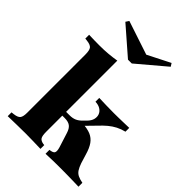

<svg xmlns="http://www.w3.org/2000/svg" viewBox="-240 -933 1037 1037"><g transform="rotate(45 279.0 -414.5)"><path d="M152.4 -2.4Q117.7 -2.4 87.1 -1.6Q56.5 -0.8 18.5 0V-29L33.1 -30.6Q61.3 -33.9 70.6 -45.6Q79.8 -57.3 79.8 -87.1V-209.7H225V-87.1Q225 -55.6 232.7 -44.4Q240.3 -33.1 260.5 -29.8L268.5 -29V0Q234.7 -0.8 208.1 -1.6Q181.5 -2.4 152.4 -2.4ZM79.8 -209.7V-532.3Q79.8 -563.7 70.6 -575.8Q61.3 -587.9 32.3 -591.1L18.5 -592.7V-621.8Q40.3 -621 58.1 -620.6Q75.8 -620.2 98.4 -620.2Q134.7 -620.2 165.3 -623Q196 -625.8 225 -630.6V-621.8V-209.7ZM306.5 -0.8V-30.6Q330.6 -33.1 336.7 -42.7Q342.7 -52.4 335.5 -77.4L308.9 -161.3Q300.8 -187.9 285.9 -199.2Q271 -210.5 243.5 -210.5H211.3V-239.5H251.6Q274.2 -239.5 290.7 -246.8Q307.3 -254 322.6 -270.2L338.7 -286.3Q355.6 -303.2 360.1 -321.4Q364.5 -339.5 358.5 -354.8Q352.4 -370.2 337.1 -379.8Q321.8 -389.5 298.4 -390.3V-419.4Q327.4 -418.5 354.4 -417.7Q381.5 -416.9 412.1 -416.9Q429.8 -416.9 445.6 -417.3Q461.3 -417.7 480.6 -418.1Q500 -418.5 527.4 -419.4V-390.3Q500.8 -383.9 479 -372.6Q457.3 -361.3 437.9 -345.2Q418.5 -329 397.6 -306.5L328.2 -235.5V-258.9Q370.2 -256.5 395.2 -246Q420.2 -235.5 436.3 -212.9Q452.4 -190.3 463.7 -150.8L479 -100.8Q487.1 -77.4 496.4 -63.3Q505.6 -49.2 520.6 -41.9Q535.5 -34.7 558.1 -30.6V-0.8Q535.5 -1.6 513.7 -2Q491.9 -2.4 470.2 -2.8Q448.4 -3.2 425.8 -3.2Q396 -3.2 366.5 -2.8Q337.1 -2.4 306.5 -0.8ZM441.1 -829 452.4 -811.3 291.1 -675H262.1L107.3 -809.7L119.4 -828.2L350 -751.6L264.5 -739.5Z"/></g></svg>

Font: Playfair 5pt SemiExpanded Light Black
Style: Regular
Weight: 900
Version: Version 2.203